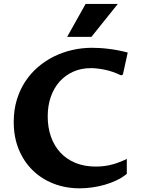

<svg xmlns="http://www.w3.org/2000/svg" viewBox="-20 -975 743 1004"><path d="M643.1 -65.9Q619.6 -46.4 589.8 -32.2Q560.1 -18.1 527.6 -8.8Q495.1 0.5 461.4 5.1Q427.7 9.8 397 9.8Q322.8 9.8 259.8 -14.9Q196.8 -39.6 150.4 -85Q104 -130.4 77.9 -194.3Q51.8 -258.3 51.8 -337.4Q51.8 -399.4 67.6 -452.1Q83.5 -504.9 111.6 -547.9Q139.6 -590.8 178.2 -624Q216.8 -657.2 262.2 -679.7Q307.6 -702.1 358.2 -713.6Q408.7 -725.1 460.9 -725.1Q477.5 -725.1 499.8 -723.9Q522 -722.7 546.6 -719.7Q571.3 -716.8 597.2 -711.9Q623 -707 647.9 -700.2L622.6 -585L612.8 -581.1Q567.9 -602.5 527.3 -610.6Q486.8 -618.7 455.6 -618.7Q404.8 -618.7 363.3 -600.3Q321.8 -582 292 -548.8Q262.2 -515.6 245.8 -469.2Q229.5 -422.9 229.5 -366.2Q229.5 -308.6 246.3 -260.5Q263.2 -212.4 295.4 -177.5Q327.6 -142.6 374.3 -123.3Q420.9 -104 480.5 -104Q526.4 -104 566.2 -114.7Q606 -125.5 643.1 -144ZM331.1 -782.2 427.7 -954.6H596.2L458 -782.2Z"/></svg>

Font: Proza Libre
Style: Bold
Weight: 700
Designer: Jasper de Waard
Foundry: Jasper de Waard
Version: Version 1.000; ttfautohint (v1.4.1.8-43bc)